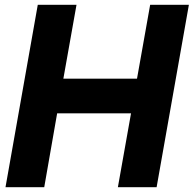

<svg xmlns="http://www.w3.org/2000/svg" viewBox="-20 -783 813 803"><path d="M165 0H3L138 -763H300L245 -454H553L608 -763H770L635 0H473L528 -309H219Z"/></svg>

Font: Open Sauce Sans ExBold Italic
Style: Regular
Weight: 800
Italic angle: -10°
Designer: Alfredo Marco Pradil
Foundry: Creative Sauce Fz LLC
Version: Version 1.477